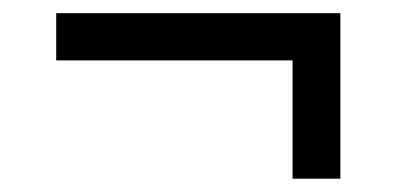

<svg xmlns="http://www.w3.org/2000/svg" viewBox="-20 -413 599 290"><path d="M494.1 -393.1V-143.1H421.9V-321.8H64.9V-393.1Z"/></svg>

Font: Droid Serif
Style: Bold
Weight: 700
Designer: Monotype Design team
Foundry: Monotype Imaging Inc.
Version: Version 1.03